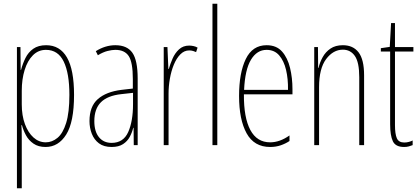

<svg xmlns="http://www.w3.org/2000/svg" viewBox="-20 -780 2255 1032"><path d="M228 -537Q302 -537 340 -471Q378 -405 378 -270Q378 -124 336 -57Q294 10 225 10Q186 10 160 -8Q134 -26 119.5 -53Q105 -80 98 -107H95Q96 -98 96.5 -79.5Q97 -61 97 -37V232H71V-527H90L91 -404H93Q102 -438 117 -468.5Q132 -499 159 -518Q186 -537 228 -537ZM227 -512Q186 -512 157 -483Q128 -454 112.5 -404Q97 -354 97 -292V-219Q97 -159 114 -113Q131 -67 160 -41Q189 -15 226 -15Q260 -15 289 -39Q318 -63 335.5 -119Q353 -175 353 -270Q353 -386 322.5 -449Q292 -512 227 -512Z M600 -537Q663 -537 691.5 -496.5Q720 -456 720 -358V0H699L698 -93H696Q690 -68 677.5 -44.5Q665 -21 641.5 -5.5Q618 10 580 10Q538 10 512 -9.5Q486 -29 473.5 -61Q461 -93 461 -129Q461 -208 506 -247.5Q551 -287 633 -297L694 -304V-355Q694 -445 672 -478.5Q650 -512 600 -512Q582 -512 558 -506Q534 -500 506 -483L495 -505Q546 -537 600 -537ZM632 -274Q558 -266 522.5 -230.5Q487 -195 487 -129Q487 -73 512 -42.5Q537 -12 580 -12Q643 -12 669 -70Q695 -128 695 -220V-281Z M997 -535Q1007 -535 1019.5 -532.5Q1032 -530 1042 -524L1034 -500Q1028 -503 1018 -506Q1008 -509 997 -509Q970 -509 949 -487.5Q928 -466 914 -431.5Q900 -397 893 -356.5Q886 -316 886 -277V0H860V-527H880L885 -409H887Q895 -436 907.5 -465Q920 -494 942 -514.5Q964 -535 997 -535Z M1148 0H1122V-760H1148Z M1413 -537Q1466 -537 1496 -503Q1526 -469 1539 -415Q1552 -361 1552 -301V-273H1291Q1290 -148 1325.5 -81.5Q1361 -15 1432 -15Q1484 -15 1536 -52V-22Q1515 -8 1489 1Q1463 10 1432 10Q1346 10 1305.5 -63.5Q1265 -137 1265 -264Q1265 -388 1301 -462.5Q1337 -537 1413 -537ZM1413 -512Q1361 -512 1329 -459Q1297 -406 1292 -297H1528Q1529 -356 1517.5 -404.5Q1506 -453 1480.5 -482.5Q1455 -512 1413 -512Z M1823 -537Q1878 -537 1907.5 -498.5Q1937 -460 1937 -375V0H1911V-365Q1911 -445 1887.5 -479Q1864 -513 1823 -513Q1771 -513 1733 -462.5Q1695 -412 1695 -311V0H1669V-527H1689L1690 -415H1692Q1699 -445 1714.5 -473Q1730 -501 1756.5 -519Q1783 -537 1823 -537Z M2153 -14Q2166 -14 2178.5 -17.5Q2191 -21 2198 -25V0Q2188 4 2177 7Q2166 10 2152 10Q2106 10 2091.5 -21Q2077 -52 2077 -112V-503H2027V-521L2075 -528L2082 -656H2103V-527H2202V-503H2103V-108Q2103 -60 2113 -37Q2123 -14 2153 -14Z"/></svg>

Font: Noto Sans ExtraCondensed Thin
Style: Regular
Weight: 100
Width: 2
Designer: Monotype Design Team
Foundry: Monotype Imaging Inc.
Version: Version 2.013; ttfautohint (v1.8.4.7-5d5b)